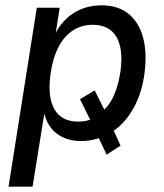

<svg xmlns="http://www.w3.org/2000/svg" viewBox="-20 -520 615 720"><path d="M12 180 118 -491H204L187 -385H183Q210 -442 256 -471Q302 -500 361 -500Q422 -500 461 -469Q500 -438 516 -381Q532 -324 522 -246Q513 -174 481.5 -116Q450 -58 401 -26L404 -36L432 26L380 60L347 -9L357 -4Q340 2 322.5 5.5Q305 9 286 9Q228 9 191 -20.5Q154 -50 144 -105H148L102 180ZM273 -64Q288 -64 301.5 -66.5Q315 -69 327 -75L321 -65L280 -148L335 -181L375 -101L367 -105Q393 -128 409 -166.5Q425 -205 432 -254Q443 -338 416 -382.5Q389 -427 328 -427Q285 -427 252 -405Q219 -383 198 -341Q177 -299 169 -239Q158 -155 184.5 -109.5Q211 -64 273 -64Z"/></svg>

Font: Nunito Sans 10pt SemiCondensed Medium
Style: Italic
Weight: 500
Width: 4
Italic angle: -9°
Designer: Vernon Adams
Foundry: Vernon Adams
Version: Version 3.101;gftools[0.9.27]